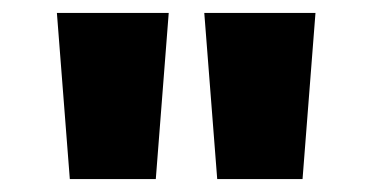

<svg xmlns="http://www.w3.org/2000/svg" viewBox="-20 -793 576 297"><path d="M88 -516H221L241 -773H68ZM316 -516H448L468 -773H296Z"/></svg>

Font: Noto Sans Telugu SemiCondensed Black
Style: Regular
Weight: 900
Width: 4
Designer: Jelle Bosma - Monotype Design Team
Foundry: Monotype Imaging Inc.
Version: Version 2.005